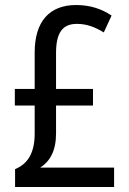

<svg xmlns="http://www.w3.org/2000/svg" viewBox="-20 -744 512 764"><path d="M283 -724C177 -724 118 -659 118 -535V-390H39V-324H118V-212C118 -134 89 -91 40 -71V0H434V-77H140C179 -102 203 -144 203 -213V-324H350V-390H203V-533C203 -614 229 -649 286 -649C324 -649 357 -637 393 -615L424 -682C384 -709 338 -724 283 -724Z"/></svg>

Font: Noto Sans Malayalam Condensed
Style: Regular
Weight: 400
Width: 3
Designer: Jelle Bosma - Monotype Design Team
Foundry: Monotype Imaging Inc.
Version: Version 2.104